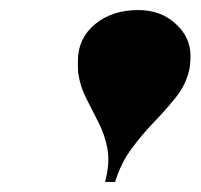

<svg xmlns="http://www.w3.org/2000/svg" viewBox="-20 -780 399 382"><path d="M189 -418Q199 -455.5 193.8 -483.8Q188.5 -512 176.2 -536Q164 -560 151.8 -583.8Q139.5 -607.5 135.5 -635.5Q135 -641 135 -647.8Q135 -654.5 135 -659Q135 -703.5 169 -731.8Q203 -760 255 -760Q299.5 -760 329.2 -733Q359 -706 359 -669Q359 -661 358.2 -652.5Q357.5 -644 356 -638.5Q349 -610.5 329.8 -586.2Q310.5 -562 286.8 -537.5Q263 -513 241.8 -484.2Q220.5 -455.5 209 -418Z"/></svg>

Font: Bodoni Moda Black
Style: Italic
Weight: 900
Italic angle: -13°
Version: Version 2.005